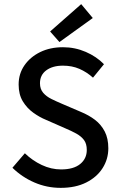

<svg xmlns="http://www.w3.org/2000/svg" viewBox="-20 -895 580 927"><path d="M273 12Q206 12 146 -14Q86 -40 40 -85L100 -155Q136 -120 181.5 -98.5Q227 -77 275 -77Q335 -77 367 -103Q399 -129 399 -171Q399 -201 385.5 -219Q372 -237 348.5 -250Q325 -263 294 -276L203 -316Q171 -329 140.5 -351Q110 -373 90 -406Q70 -439 70 -487Q70 -539 98 -579.5Q126 -620 174 -643.5Q222 -667 284 -667Q342 -667 394 -644.5Q446 -622 482 -585L429 -520Q399 -547 363.5 -562.5Q328 -578 284 -578Q234 -578 203.5 -555.5Q173 -533 173 -493Q173 -465 188.5 -447Q204 -429 228.5 -417Q253 -405 279 -394L370 -355Q409 -339 438.5 -316.5Q468 -294 485.5 -260.5Q503 -227 503 -179Q503 -127 475.5 -83.5Q448 -40 396.5 -14Q345 12 273 12ZM267 -692 222 -743 372 -875 428 -808Z"/></svg>

Font: Assistant ExtraLight SemiBold
Style: Regular
Weight: 600
Version: Version 3.000